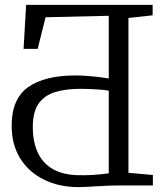

<svg xmlns="http://www.w3.org/2000/svg" viewBox="-20 -763 688 790"><path d="M304 7Q223.5 7 161 -23.8Q98.5 -54.5 63.2 -111.2Q28 -168 28 -245.5Q28 -357 96.2 -404.8Q164.5 -452.5 289.5 -452.5Q309 -452.5 329.2 -451.2Q349.5 -450 368.5 -448Q387.5 -446 402.8 -444Q418 -442 427.5 -440V-698L167.5 -692L135 -562H77L87.5 -743H608V-700L508.5 -689V-52L609 -43V0H464.5Q448 0 424.8 1Q401.5 2 377.2 3.5Q353 5 333.2 6Q313.5 7 304 7ZM311 -42Q342.5 -42 362.2 -43.2Q382 -44.5 397 -46.2Q412 -48 427.5 -50V-390Q417 -392 398 -393.8Q379 -395.5 356 -396.5Q333 -397.5 311 -397.5Q252 -397.5 208 -384.5Q164 -371.5 139.5 -337.5Q115 -303.5 115 -240Q115 -178.5 136 -134Q157 -89.5 200.2 -65.8Q243.5 -42 311 -42Z"/></svg>

Font: Merriweather Light 18pt Light
Style: Regular
Weight: 300
Version: Version 2.100